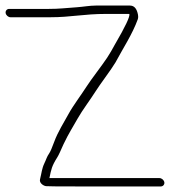

<svg xmlns="http://www.w3.org/2000/svg" viewBox="-66 -682 669 690"><path d="M-28.3 -620H113.9C190.5 -620 233.4 -632 316.4 -632H398.9C402 -623.4 384.5 -586.4 346.3 -521C337.7 -505 328.9 -489.7 319.3 -475C302.1 -448.7 261.1 -396.4 244.4 -370C227.5 -343.3 196.4 -302 181.2 -274C162.9 -240.3 142.2 -209 128.5 -171.5C121 -150.8 115.1 -137.4 111 -131.2C101.7 -117.6 101.1 -111 93.5 -95.2C84.4 -76.5 83.8 -61.2 77.8 -37.5C74.5 -24.6 89.6 -14.3 99.3 -13C104.4 -12.3 138 -12 204.4 -12H512.1C520 -12 525.9 -19.1 524.6 -27C523.3 -34.9 515 -42 507.1 -42H111L111.8 -43C118 -72.5 119.7 -84.8 140 -116.8C145 -124.7 151.9 -140.3 162.3 -163.8C182.9 -206.6 193.6 -221.1 213.9 -257.5C229 -284.5 260.4 -326.4 276.7 -352.5C292.7 -378.2 334 -432.1 348.9 -457.5C375.1 -506.8 409.9 -559.2 429.1 -612.5C431.4 -618.8 431 -627 428 -637C423.3 -653.7 414.2 -662 400.9 -662H278C256.5 -662 231 -657.3 211.2 -656C165.4 -653 149 -650 109 -650H-33.2C-41.2 -650 -47.1 -642.9 -45.7 -635C-44.4 -627.1 -36.2 -620 -28.3 -620Z"/></svg>

Font: MewTooHand
Style: WideLta
Weight: 400
Designer: Mew Too, Robert Jablonski
Version: Version 0.77